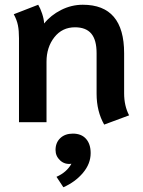

<svg xmlns="http://www.w3.org/2000/svg" viewBox="-20 -515 603 809"><path d="M387 -120V-291Q387 -347 364.5 -373.5Q342 -400 296 -400Q242 -400 209 -358Q176 -316 176 -255V0H60V-354Q60 -386 55.5 -408.5Q51 -431 38 -455L141 -495Q150 -480 157.5 -457.5Q165 -435 166 -416Q194 -451 237.5 -473Q281 -495 329 -495Q503 -495 503 -291V-122Q503 -69 524 -29L419 10Q387 -46 387 -120ZM218 230Q261 211 281 175Q253 179 233.5 161Q214 143 214 117Q214 86 234 67Q254 48 287 48Q323 48 342.5 70Q362 92 362 130Q362 175 329.5 213.5Q297 252 247 274Z"/></svg>

Font: Niramit SemiBold
Style: Regular
Weight: 600
Designer: Katatrad Aksorn Co.,Ltd.
Foundry: Cadson Demak Co.,Ltd.
Version: Version 1.001; ttfautohint (v1.6)